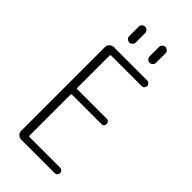

<svg xmlns="http://www.w3.org/2000/svg" viewBox="-286 -1003 1071 1071"><g transform="rotate(45 250.0 -467.5)"><path d="M127.9 0Q113.3 0 102.5 -9.8Q91.8 -19.5 91.8 -35.2V-695.3Q91.8 -710 102.5 -720.2Q113.3 -730.5 127.9 -730.5H390.6Q399.4 -730.5 405.8 -723.6Q412.1 -716.8 412.1 -708Q412.1 -699.2 406.2 -692.9Q400.4 -686.5 390.6 -686.5H149.4Q144.5 -686.5 143.6 -681.6V-423.8Q143.6 -419.9 149.4 -419.9H381.8Q390.6 -419.9 396.5 -413.6Q402.3 -407.2 402.3 -398.4Q402.3 -378.9 381.8 -377.9H149.4Q144.5 -377.9 143.6 -373V-47.9Q143.6 -43 149.4 -43H390.6Q399.4 -43 405.8 -37.1Q412.1 -31.2 412.1 -22Q412.1 -12.7 406.2 -6.3Q400.4 0 390.6 0ZM304.7 -910.2Q304.7 -919.9 312.5 -927.2Q320.3 -934.6 330.1 -934.6Q339.8 -934.6 347.7 -927.2Q355.5 -919.9 355.5 -910.2V-835Q355.5 -824.2 347.7 -816.9Q339.8 -809.6 330.1 -809.6Q320.3 -809.6 312.5 -816.9Q304.7 -824.2 304.7 -835ZM144.5 -910.2Q144.5 -919.9 152.3 -927.2Q160.2 -934.6 169.9 -934.6Q179.7 -934.6 187.5 -927.2Q195.3 -919.9 195.3 -910.2V-835Q195.3 -824.2 187.5 -816.9Q179.7 -809.6 169.9 -809.6Q160.2 -809.6 152.3 -816.9Q144.5 -824.2 144.5 -835Z"/></g></svg>

Font: Rounded-L Mgen+ 1mn light
Style: Regular
Weight: 200
Designer: [Source Han Sans]
Ryoko NISHIZUKA  (kana & ideographs); Paul D. Hunt (Latin, Greek & Cyrillic); Wenlong ZHANG  (bopomofo
Version: Version 1.059.20150602